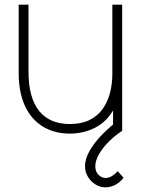

<svg xmlns="http://www.w3.org/2000/svg" viewBox="-20 -560 613 822"><path d="M432 242Q408.5 242 388.5 229.5Q368.5 217 356.2 196.5Q344 176 344 152Q344 122 361.5 89.8Q379 57.5 408 26Q437 -5.5 472 -33L503 0Q472.5 20 446.2 46Q420 72 404 99.8Q388 127.5 388 152Q388 174.5 401.5 188.2Q415 202 432 202Q445.5 202 459.2 193.8Q473 185.5 484 173L509 201Q492.5 222 472.5 232Q452.5 242 432 242ZM279 12Q238 12 203.8 0.5Q169.5 -11 142.8 -32.8Q116 -54.5 97.5 -86Q79 -117.5 69.5 -157.8Q60 -198 60 -246V-540H102V-254Q102 -196.5 113.8 -154Q125.5 -111.5 148.5 -83.8Q171.5 -56 204.2 -42.5Q237 -29 279 -29Q328.5 -29 363.2 -46.2Q398 -63.5 419.5 -93.5Q441 -123.5 451 -162.5Q461 -201.5 461 -245L500 -246Q500 -153.5 469.5 -96.8Q439 -40 388.8 -14Q338.5 12 279 12ZM464 0V-110H461V-540H503V0Z"/></svg>

Font: Manrope ExtraLight ExtraLight
Style: Regular
Weight: 250
Version: Version 4.501